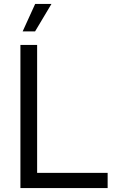

<svg xmlns="http://www.w3.org/2000/svg" viewBox="-20 -958 595 978"><path d="M84 -729H169.1V-53.9L149.1 -77.6H528.3V0H84ZM159.1 -937.9H242.1L158.7 -798.1H95.4Z"/></svg>

Font: Mona Sans VF XLt
Style: Regular
Weight: 200
Designer: Deni Anggara
Foundry: GitHub
Version: Version 2.000;Glyphs 3.2.3 (3260)